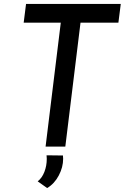

<svg xmlns="http://www.w3.org/2000/svg" viewBox="-20 -743 632 973"><path d="M592 -723 580 -628H388L311 0H211L288 -628H100L112 -723ZM171 176Q193 159 205 128Q217 97 217 62Q217 50 216 44L299 45Q300 50 300 62Q300 104 278 146Q256 188 219 210Z"/></svg>

Font: Josefin Sans
Style: Italic
Weight: 400
Italic angle: -7°
Designer: Santiago Orozco
Foundry: Typemade
Version: Version 2.000